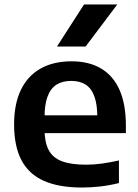

<svg xmlns="http://www.w3.org/2000/svg" viewBox="-20 -828 618 858"><path d="M346 10Q244 10 176.8 -19.5Q109.5 -49 76.2 -111.5Q43 -174 43 -272.5Q43 -363 73.2 -426Q103.5 -489 161 -521.5Q218.5 -554 300 -554Q378.5 -554 432.8 -521.2Q487 -488.5 514.8 -424.8Q542.5 -361 542.5 -268V-233H110.5V-312.5H440L415 -302Q415 -360.5 401.8 -397Q388.5 -433.5 362.5 -450Q336.5 -466.5 298 -466.5Q259.5 -466.5 233 -450Q206.5 -433.5 192.8 -397.5Q179 -361.5 179 -302V-251Q179 -193.5 197 -158.5Q215 -123.5 255.8 -107.8Q296.5 -92 365.5 -92Q399.5 -92 436.5 -97.2Q473.5 -102.5 511.5 -111V-10Q467 1 426.2 5.5Q385.5 10 346 10ZM234.5 -620 355.5 -808H504L362.5 -620Z"/></svg>

Font: Encode Sans SemiExpanded SemiBold
Style: Regular
Weight: 600
Width: 6
Designer: Multiple Designers
Foundry: Impallari Type
Version: Version 3.002